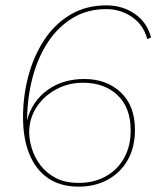

<svg xmlns="http://www.w3.org/2000/svg" viewBox="-20 -687 584 717"><path d="M274 10Q205 10 159 -22Q113 -54 89.5 -112Q66 -170 66 -249Q66 -329 86 -403.5Q106 -478 145 -537.5Q184 -597 242.5 -632Q301 -667 377 -667Q437 -667 483 -635.5Q529 -604 544 -547L530 -541Q516 -594 473 -623.5Q430 -653 377 -653Q307 -653 252.5 -620.5Q198 -588 160 -531Q122 -474 102 -399Q82 -324 81 -238Q100 -309 157 -350.5Q214 -392 295 -392Q378 -392 431 -342Q484 -292 484 -202Q484 -137 457 -89.5Q430 -42 382.5 -16Q335 10 274 10ZM274 -4Q331 -4 375 -28.5Q419 -53 443.5 -97Q468 -141 468 -200Q468 -285 419 -331.5Q370 -378 290 -378Q235 -378 189 -353Q143 -328 116 -286Q89 -244 89 -193Q89 -165 99 -132Q109 -99 131 -70Q153 -41 188 -22.5Q223 -4 274 -4Z"/></svg>

Font: Work Sans Thin
Style: Italic
Weight: 250
Italic angle: -13°
Designer: Wei Huang
Foundry: Wei Huang
Version: Version 2.012